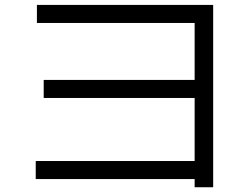

<svg xmlns="http://www.w3.org/2000/svg" viewBox="-20 -749 1040 800"><path d="M128.9 -2.9V-78.1H791V-340.8H162.1V-416H791V-653.3H133.8V-728.5H868.2V31.2H791V-2.9Z"/></svg>

Font: GenEi M Gothic v2 Regular
Style: Regular
Weight: 400
Version: Version 2.0